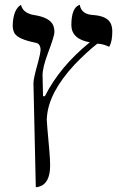

<svg xmlns="http://www.w3.org/2000/svg" viewBox="-20 -582 522 804"><path d="M175.8 -81.1Q175.8 -69.3 187 52.7Q189.9 88.4 189.9 110.8Q189.9 189 140.1 200.7Q134.3 201.7 129.9 202.1L120.1 -232.9V-234.9Q120.1 -253.4 140.1 -324.2Q149.4 -357.9 149.9 -375Q148.4 -399.4 129.9 -402.8Q56.2 -417.5 41 -442.4Q33.2 -456.1 33.2 -476.1Q35.2 -542.5 67.9 -562Q74.7 -531.2 112.8 -521Q118.7 -519.5 123 -519Q189.9 -508.8 203.6 -474.1Q208 -461.9 208 -448.2Q208 -431.6 180.7 -359.4Q158.2 -299.3 158.2 -267.1L160.2 -179.2H168Q230.5 -303.2 356 -404.8Q279.8 -418.5 278.8 -476.1Q278.8 -548.3 311.5 -561Q311.5 -561 314 -562Q320.3 -521.5 371.1 -519Q432.1 -514.6 445.3 -480Q450.2 -466.3 450.2 -450.2Q450.2 -410.2 439 -389.2Q437.5 -387.2 437 -386.2Q410.2 -398.9 387.2 -398.9Q341.8 -363.3 291 -310.1Q185.1 -195.3 176.8 -94.7Q175.8 -87.4 175.8 -81.1Z"/></svg>

Font: Linux Biolinum Capitals O
Style: Small Caps
Weight: 400
Designer: Philipp H. Poll
Foundry: Philipp H. Poll
Version: Version 1.0.4